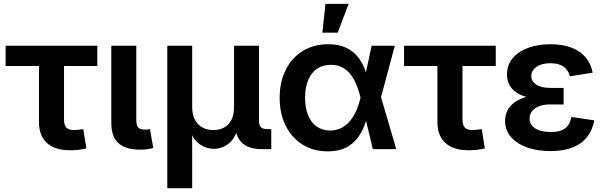

<svg xmlns="http://www.w3.org/2000/svg" viewBox="-20 -779 3163 1003"><path d="M346.2 5.9Q267.1 5.9 225.3 -32Q183.6 -69.8 183.6 -141.1V-434.1H9.3V-540H488.3V-434.1H314.5V-154.3Q314.5 -125.5 326.7 -112.5Q338.9 -99.6 367.2 -99.6Q377 -99.6 391.4 -101.3Q405.8 -103 415 -104.5L431.2 -3.9Q410.6 1.5 388.9 3.7Q367.2 5.9 346.2 5.9Z M714.4 2.9Q635.3 2.9 598.4 -31.5Q561.5 -65.9 561.5 -135.7V-540H691.9V-154.8Q691.9 -126 701.2 -114Q710.4 -102.1 734.4 -102.1Q745.1 -102.1 751.7 -102.5Q758.3 -103 763.2 -104.5L780.8 -5.9Q769.5 -2.9 752.2 0Q734.9 2.9 714.4 2.9Z M854 204.1V-540H983.9V-221.2Q983.9 -179.7 998.5 -152.8Q1013.2 -126 1038.1 -112.8Q1063 -99.6 1094.7 -99.6Q1126.5 -99.6 1150.9 -112.8Q1175.3 -126 1189 -152.8Q1202.6 -179.7 1202.6 -221.2V-540H1333V-146Q1333 -124 1343.3 -114.3Q1353.5 -104.5 1377.4 -104.5H1397V0H1347.2Q1276.9 0 1242.4 -34.7Q1208 -69.3 1208 -135.3V-184.6H1231Q1231 -129.9 1218.3 -94.5Q1205.6 -59.1 1185.3 -38.8Q1165 -18.6 1141.6 -10Q1118.2 -1.5 1097.2 -1.5Q1075.7 -1.5 1052 -10Q1028.3 -18.6 1007.8 -38.8Q987.3 -59.1 974.4 -94.5Q961.4 -129.9 961.4 -184.6H983.9V204.1Z M1692.4 11.7Q1617.2 11.7 1560.5 -23.7Q1503.9 -59.1 1472.4 -122.1Q1440.9 -185.1 1440.9 -268.1Q1440.9 -351.6 1472.7 -414.6Q1504.4 -477.5 1561.5 -512.7Q1618.7 -547.9 1694.8 -547.9Q1749 -547.9 1786.1 -530.5Q1823.2 -513.2 1846.7 -485.1Q1870.1 -457 1883.5 -423.3Q1897 -389.6 1903.8 -356.9H1943.8L1969.7 -273.9L2049.8 0H1927.7L1862.8 -271.5Q1855.5 -302.7 1843.5 -332.8Q1831.5 -362.8 1813.7 -387.2Q1795.9 -411.6 1769.8 -426Q1743.7 -440.4 1708.5 -440.4Q1666.5 -440.4 1636.2 -419.9Q1606 -399.4 1589.8 -360.8Q1573.7 -322.3 1573.7 -268.6Q1573.7 -215.8 1589.4 -177.2Q1605 -138.7 1634.5 -117.9Q1664.1 -97.2 1704.6 -97.2Q1739.7 -97.2 1766.6 -112.3Q1793.5 -127.4 1812.7 -152.6Q1832 -177.7 1844.2 -208Q1856.4 -238.3 1863.3 -268.6L1921.4 -540H2042.5L1969.7 -268.6L1943.8 -187.5H1904.3Q1896 -154.8 1882.3 -119.9Q1868.7 -85 1845.5 -55.2Q1822.3 -25.4 1785.2 -6.8Q1748 11.7 1692.4 11.7ZM1664.1 -608.4 1680.2 -758.8H1801.3L1744.1 -608.4Z M2427.7 5.9Q2348.6 5.9 2306.9 -32Q2265.1 -69.8 2265.1 -141.1V-434.1H2090.8V-540H2569.8V-434.1H2396V-154.3Q2396 -125.5 2408.2 -112.5Q2420.4 -99.6 2448.7 -99.6Q2458.5 -99.6 2472.9 -101.3Q2487.3 -103 2496.6 -104.5L2512.7 -3.9Q2492.2 1.5 2470.5 3.7Q2448.7 5.9 2427.7 5.9Z M2855.5 10.3Q2788.1 10.3 2734.4 -8.5Q2680.7 -27.3 2649.7 -62.7Q2618.7 -98.1 2618.7 -147.9Q2618.7 -177.2 2631.1 -202.1Q2643.6 -227.1 2669.7 -245.6Q2695.8 -264.2 2736.3 -274.7Q2776.9 -285.2 2832.5 -285.2H2924.3V-233.4H2853.5Q2820.3 -233.4 2796.4 -224.1Q2772.5 -214.8 2759.5 -198.2Q2746.6 -181.6 2746.6 -159.7Q2746.6 -127.9 2775.4 -108.6Q2804.2 -89.4 2857.4 -89.4Q2891.6 -89.4 2913.6 -98.1Q2935.5 -106.9 2947.8 -124.5Q2960 -142.1 2964.8 -168L3084.5 -150.4Q3075.2 -99.6 3046.9 -63.5Q3018.6 -27.3 2970.7 -8.5Q2922.9 10.3 2855.5 10.3ZM2834 -260.7Q2779.8 -260.7 2740.7 -270Q2701.7 -279.3 2677 -296.4Q2652.3 -313.5 2640.4 -337.2Q2628.4 -360.8 2628.4 -389.2Q2628.4 -439.5 2658 -474.9Q2687.5 -510.3 2739 -529.1Q2790.5 -547.9 2856 -547.9Q2918 -547.9 2963.9 -530.8Q3009.8 -513.7 3038.1 -480.7Q3066.4 -447.8 3076.2 -399.4L2956.5 -380.4Q2949.7 -412.1 2924.6 -430.4Q2899.4 -448.7 2855.5 -448.7Q2809.1 -448.7 2782.2 -429.7Q2755.4 -410.6 2755.4 -381.3Q2755.4 -354.5 2781 -337.2Q2806.6 -319.8 2854.5 -319.8H2924.3V-260.7Z"/></svg>

Font: V-Inter
Style: SemiBold-600
Weight: 600
Designer: Rasmus Andersson
Foundry: rsms
Version: Version 4.000;git-4146feb